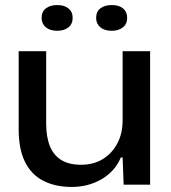

<svg xmlns="http://www.w3.org/2000/svg" viewBox="-20 -732 679 761"><path d="M264 9Q200 9 152.5 -15Q105 -39 79.5 -89.5Q54 -140 54 -220V-529H163V-243Q163 -190 177.5 -153.5Q192 -117 222.5 -98Q253 -79 301 -79Q351 -79 387.5 -101.5Q424 -124 445 -163.5Q466 -203 466 -255V-529H575V0H470L466 -108H459Q436 -53 383 -22Q330 9 264 9ZM423 -610Q394 -610 377.5 -624Q361 -638 361 -661Q361 -686 378 -699Q395 -712 423 -712Q452 -712 468 -698.5Q484 -685 484 -661Q484 -637 467 -623.5Q450 -610 423 -610ZM207 -610Q178 -610 161.5 -624Q145 -638 145 -661Q145 -686 162 -699Q179 -712 207 -712Q235 -712 251.5 -698.5Q268 -685 268 -661Q268 -637 251 -623.5Q234 -610 207 -610Z"/></svg>

Font: Mona Sans SemiExpanded Medium
Style: Regular
Weight: 500
Width: 6
Designer: Deni Anggara
Foundry: GitHub
Version: Version 2.000